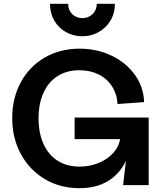

<svg xmlns="http://www.w3.org/2000/svg" viewBox="-20 -970 864 1006"><path d="M44 -351Q44 -456 89 -539Q134 -622 214.5 -668.5Q295 -715 397 -715Q489 -715 565.5 -678Q642 -641 687.5 -577Q733 -513 735 -435L596 -425Q593 -477 567 -517.5Q541 -558 496.5 -580Q452 -602 396 -602Q330 -602 282 -571.5Q234 -541 208 -484Q182 -427 182 -350Q182 -273 208 -215.5Q234 -158 282.5 -127.5Q331 -97 397 -97Q450 -97 496.5 -116Q543 -135 573 -168Q603 -201 609 -241H371V-354H759V0H625L659 -291L679 -301Q675 -199 640.5 -128Q606 -57 544.5 -20.5Q483 16 396 16Q295 16 215 -31.5Q135 -79 89.5 -162.5Q44 -246 44 -351ZM242 -950H337Q337 -917 358.5 -896Q380 -875 411.5 -875Q443 -875 465 -896Q487 -917 487 -950H582Q582 -901 559 -862.5Q536 -824 497 -802Q457.9 -780 411.5 -780Q365.1 -780 326 -801.5Q287 -823 264.5 -862Q242 -901 242 -950Z"/></svg>

Font: Uncut Sans Variable
Style: Regular
Weight: 400
Designer: Kasper Nordkvist
Foundry: UNCUT.wtf
Version: Version 1.304;Glyphs 3.2 (3246)